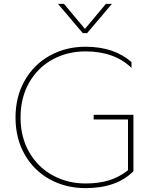

<svg xmlns="http://www.w3.org/2000/svg" viewBox="-20 -955 768 990"><path d="M279 -935H310L418 -806L526 -935H557L429 -784H407ZM421 15Q319 15 236.5 -30.5Q154 -76 107 -159Q60 -242 60 -349Q60 -456 107 -539Q154 -622 236.5 -668Q319 -714 421 -714Q568 -714 658 -635V-605Q570 -690 421 -690Q327 -690 250.5 -648Q174 -606 130 -528.5Q86 -451 86 -349Q86 -247 131 -169.5Q176 -92 252.5 -50.5Q329 -9 421 -9Q489 -9 541.5 -25Q594 -41 640 -77V-339H463V-363H668V-72Q581 15 421 15Z"/></svg>

Font: Prompt Thin
Style: Regular
Weight: 100
Designer: Katatrad Team
Foundry: CadsonDemak
Version: Version 1.030